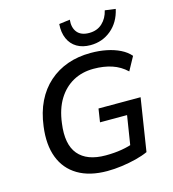

<svg xmlns="http://www.w3.org/2000/svg" viewBox="-134 -1053 1054 1172"><g transform="rotate(-15 392.5 -467.0)"><path d="M399 9Q288 9 214 -35Q140 -79 109 -160.5Q78 -242 93 -355Q104 -442 136.5 -508.5Q169 -575 221 -621Q273 -667 339.5 -690.5Q406 -714 486 -714Q540 -714 586.5 -704.5Q633 -695 670.5 -676.5Q708 -658 732 -630L685 -544Q645 -582 593.5 -599Q542 -616 478 -616Q405 -616 348 -584.5Q291 -553 254 -493Q217 -433 206 -345Q188 -215 242 -150.5Q296 -86 414 -86Q469 -86 516 -94Q563 -102 601 -117L567 -63L603 -290H432L445 -374H711L659 -41Q626 -26 582.5 -15Q539 -4 491.5 2.5Q444 9 399 9ZM499 -760Q449 -760 413.5 -781Q378 -802 360.5 -841.5Q343 -881 347 -934L416 -943Q411 -893 435 -863.5Q459 -834 510 -834Q561 -834 593.5 -864.5Q626 -895 637 -943L704 -934Q686 -853 630 -806.5Q574 -760 499 -760Z"/></g></svg>

Font: Nunito Sans 7pt SemiBold
Style: Italic
Weight: 600
Italic angle: -9°
Designer: Vernon Adams
Foundry: Vernon Adams
Version: Version 3.101;gftools[0.9.27]